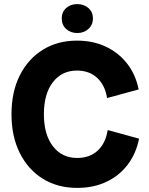

<svg xmlns="http://www.w3.org/2000/svg" viewBox="-20 -902 726 936"><path d="M356 14Q261 14 189 -30.5Q117 -75 76.5 -156Q36 -237 36 -345Q36 -454 76.5 -534.5Q117 -615 189 -659.5Q261 -704 355 -704Q433 -704 495 -675Q557 -646 599 -593Q641 -540 656 -466L502 -424Q492 -487 453.5 -522.5Q415 -558 355 -558Q282 -558 238 -501.5Q194 -445 194 -345Q194 -246 238 -189Q282 -132 356 -132Q418 -132 456.5 -168Q495 -204 505 -268L658 -226Q643 -152 601.5 -98Q560 -44 497.5 -15Q435 14 356 14ZM357 -741Q324 -741 302.5 -760.8Q281 -780.6 281 -812Q281 -843.6 302.5 -862.8Q324 -882 356.5 -882Q389 -882 411 -862.8Q433 -843.6 433 -812Q433 -780.6 410.9 -760.8Q388.9 -741 357 -741Z"/></svg>

Font: Radio Canada Big
Style: Regular
Weight: 400
Designer: Étienne Aubert Bonn
Foundry: Coppers and Brasses
Version: Version 1.001